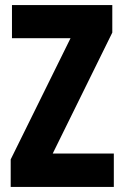

<svg xmlns="http://www.w3.org/2000/svg" viewBox="-20 -734 488 754"><path d="M427 0V-131H187L421 -606V-714H27V-584H257L22 -108V0Z"/></svg>

Font: Noto Sans Khmer UI ExtraCondensed ExtraBold
Style: Regular
Weight: 800
Width: 2
Designer: Danh Hong and the Monotype Design Team
Foundry: Monotype Imaging Inc.
Version: Version 2.002